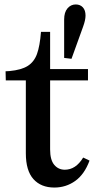

<svg xmlns="http://www.w3.org/2000/svg" viewBox="-20 -832 428 862"><path d="M5 -512 23 -513Q76 -518 104.5 -536Q133 -554 146 -589.5Q159 -625 164 -689H205V-522H375V-471H205V-161Q205 -114 223.5 -92Q242 -70 271 -70Q320 -70 353 -124H355L382 -111Q359 -49 317.5 -19.5Q276 10 224 10Q164 10 130 -28Q96 -66 96 -144V-471H6ZM320 -812Q340 -812 352 -799Q364 -786 364 -762Q364 -742 353 -712L301 -568L268 -572V-744Q268 -777 283 -794.5Q298 -812 320 -812Z"/></svg>

Font: Minipax
Style: Bold
Weight: 500
Designer: Raphaël Ronot, Igor Stepanchenko (Cyrillic)
Foundry: steppetype
Version: Version 1.002